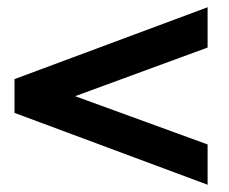

<svg xmlns="http://www.w3.org/2000/svg" viewBox="-20 -520 631 529"><path d="M187 -255 552 -389V-500L20 -302V-209L552 -11V-122Z"/></svg>

Font: Mint Spirit No2
Style: Bold
Weight: 700
Designer: HARENDAL Hirwen
Foundry: Arkandis Digital Foundry.
Version: Version 1.004;FFEdit